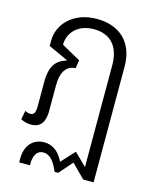

<svg xmlns="http://www.w3.org/2000/svg" viewBox="-108 -600 697 860"><g transform="rotate(15 240.0 -170.5)"><path d="M114 176C114 143 126 114 158 114C191 114 212 146 228 185H245L299 123L361 185H409V-351C409 -469 335 -526 235 -526C124 -526 61 -454 61 -379V-354L151 -313L150 -310C106 -297 79 -268 79 -192V-79C79 -51 73 -38 55 -38C46 -38 38 -41 31 -45L23 -4C38 4 54 8 70 8C107 8 134 -11 134 -73V-190C134 -258 160 -286 199 -288L205 -326L117 -375C118 -433 161 -478 234 -478C305 -478 354 -436 354 -343V129L297 73L240 135C223 99 195 69 149 69C100 69 64 105 64 166V185H114Z"/></g></svg>

Font: Noto Sans Thai UI Condensed Light
Style: Regular
Weight: 300
Width: 3
Designer: Monotype Design Team
Foundry: Monotype Imaging Inc.
Version: Version 1.901